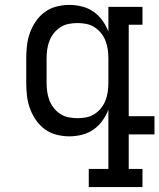

<svg xmlns="http://www.w3.org/2000/svg" viewBox="-20 -548 650 783"><path d="M296 -66Q314 -66 332 -69.5Q350 -73 365.5 -83Q381 -93 392.5 -107.5Q404 -122 410.5 -139Q417 -156 419.5 -174Q422 -192 422 -210V-310Q422 -328 419.5 -346Q417 -364 410.5 -381Q404 -398 392.5 -412.5Q381 -427 365.5 -437Q350 -447 332 -450.5Q314 -454 296 -454Q278 -454 260 -450.5Q242 -447 226.5 -437Q211 -427 199.5 -412.5Q188 -398 181.5 -381Q175 -364 172.5 -346Q170 -328 170 -310V-210Q170 -192 172.5 -174Q175 -156 181.5 -139Q188 -122 199.5 -107.5Q211 -93 226.5 -83Q242 -73 260 -69.5Q278 -66 296 -66ZM561 215H342V141H422V-101Q413 -77 397.5 -55.5Q382 -34 361 -19.5Q340 -5 314.5 1.5Q289 8 263 8Q237 8 211 1.5Q185 -5 163.5 -20.5Q142 -36 126.5 -58.5Q111 -81 102 -106Q93 -131 90 -157.5Q87 -184 87 -210V-310Q87 -336 90 -362.5Q93 -389 102 -414Q111 -439 126.5 -461.5Q142 -484 163.5 -499.5Q185 -515 211 -521.5Q237 -528 263 -528Q289 -528 314.5 -521.5Q340 -515 361 -500.5Q382 -486 397.5 -464.5Q413 -443 422 -419V-520H561V-447H505V-74H610V0H505V141H561Z"/></svg>

Font: Iosevka HT Extended
Style: Regular
Weight: 400
Width: 7
Monospace: yes
Designer: Belleve Invis
Foundry: Belleve Invis
Version: Version 32.3.0; ttfautohint (v1.8.4)